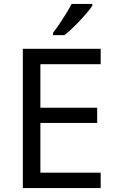

<svg xmlns="http://www.w3.org/2000/svg" viewBox="-20 -964 596 984"><path d="M496 0H97V-714H496V-635H187V-412H478V-334H187V-79H496ZM453 -934Q441 -916 416 -887.5Q391 -859 362.5 -830.5Q334 -802 310 -784H252V-796Q267 -815 284.5 -841Q302 -867 319 -894.5Q336 -922 347 -944H453Z"/></svg>

Font: Noto Sans Manichaean
Style: Regular
Weight: 400
Designer: Monotype Design Team
Foundry: Monotype Imaging Inc.
Version: Version 2.005; ttfautohint (v1.8.4.7-5d5b)